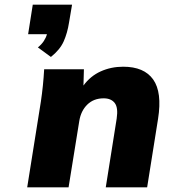

<svg xmlns="http://www.w3.org/2000/svg" viewBox="-20 -806 745 826"><path d="M97 0ZM199 -561 143 -602Q159 -615 168.5 -629.5Q178 -644 182 -659H101L121 -786H290L277 -709Q270 -664 254 -628Q238 -592 199 -561ZM97 0 156 -370Q166 -437 170 -508H341L339 -438Q369 -479 413.5 -499Q458 -519 510 -519Q600 -519 639 -464Q678 -409 660 -295L613 0H435L482 -296Q489 -343 473.5 -363Q458 -383 426 -383Q383 -383 355.5 -356Q328 -329 321 -285L275 0Z"/></svg>

Font: Winston ExtraBold
Style: Italic
Weight: 800
Italic angle: -9°
Designer: Original fonts by Vernon Adams / Changes by Cristiano Sobral
Foundry: Original fonts by Vernon Adams / Changes by Cristiano Sobral
Version: Version 2.503;July 17, 2020;FontCreator 13.0.0.2655 64-bit